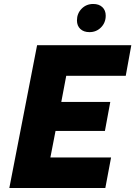

<svg xmlns="http://www.w3.org/2000/svg" viewBox="-20 -948 682 968"><path d="M27 0 167 -720H642L614 -566H314L289 -434H536L509 -288H260L234 -154H540L511 0ZM431 -786Q402 -786 385 -802Q368 -818 368 -845Q368 -880 391.5 -904Q415 -928 450 -928Q479 -928 496 -912Q513 -896 513 -869Q513 -834 489.5 -810Q466 -786 431 -786Z"/></svg>

Font: Kufam
Style: Bold Italic
Weight: 700
Italic angle: -11°
Designer: Artur Schmal
Foundry: Original Type
Version: Version 1.301; ttfautohint (v1.8.3)